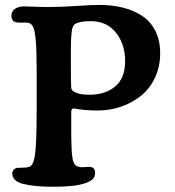

<svg xmlns="http://www.w3.org/2000/svg" viewBox="-20 -729 695 762"><path d="M262.7 -284.2V-235.4Q262.7 -207 262.9 -188.2Q263.2 -169.4 263.7 -151.4Q264.2 -133.3 265.1 -122.1Q266.1 -110.8 267.8 -100.6Q269.5 -90.3 272 -85Q274.4 -79.6 277.8 -75.2Q281.2 -70.8 285.4 -69.1Q289.6 -67.4 295.4 -66.4Q300.8 -64.5 317.4 -65.9Q334 -67.4 339.8 -66.4Q357.4 -63 357.4 -42.5Q357.4 -28.3 348.4 -18.8Q339.4 -9.3 316.9 -1.5Q278.3 12.2 190.4 12.2Q114.7 12.2 68.4 0Q48.8 -5.4 38.8 -15.9Q28.8 -26.4 28.8 -39.1Q28.8 -59.1 49.8 -63Q53.2 -63.5 68.8 -63.5Q84.5 -63.5 94.2 -66.4Q112.8 -69.8 119.1 -116.5Q125.5 -163.1 125.5 -295.4V-449.2Q125.5 -524.4 122.3 -564.5Q119.1 -604.5 112.3 -620.4Q105.5 -636.2 92.3 -638.2Q84.5 -640.1 67.9 -639.4Q51.3 -638.7 46.4 -640.1Q25.4 -643.1 25.4 -666.5Q25.4 -685.5 40.3 -694.6Q55.2 -703.6 75.2 -703.6Q90.3 -703.6 116.9 -702.4Q143.6 -701.2 170.9 -701.2Q222.2 -701.2 282.7 -705.3Q343.3 -709.5 373 -709.5Q426.3 -709.5 469.7 -698.2Q513.2 -687 546.1 -664.6Q579.1 -642.1 597.4 -604.7Q615.7 -567.4 615.7 -518.1Q615.7 -464.4 595 -420.4Q574.2 -376.5 539.3 -348.6Q504.4 -320.8 460.4 -305.7Q416.5 -290.5 368.7 -290.5Q337.4 -290.5 315.4 -292.7Q293.5 -294.9 283.7 -296.9Q273.9 -298.8 272 -298.8Q262.7 -298.8 262.7 -284.2ZM335.4 -353Q397.9 -353 437.3 -386Q476.6 -418.9 476.6 -486.3Q476.6 -554.7 439.7 -599.9Q402.8 -645 341.8 -645Q313.5 -645 296.9 -640.9Q280.3 -636.7 275.6 -632.1Q271 -627.4 268.1 -619.6Q261.2 -602.1 261.2 -522V-483.9Q261.2 -398.4 262.7 -379.4Q263.7 -368.2 282.7 -360.6Q301.8 -353 335.4 -353Z"/></svg>

Font: Cooper* SemiBold
Style: Regular
Weight: 600
Designer: Owen Earl
Foundry: indestructible type*
Version: Version 0.001